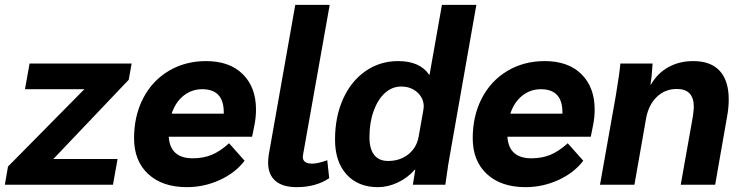

<svg xmlns="http://www.w3.org/2000/svg" viewBox="-45 -762 3064 792"><path d="M-12 -75 303 -394H58L77 -500H498L486 -433L175 -106H440L421 0H-25Z M1011 -310Q1011 -277 1004 -243L995 -198H651Q657 -109 750 -109Q793 -109 827.5 -123Q862 -137 900 -171L964 -99Q926 -49 861.5 -19.5Q797 10 726 10Q625 10 566.5 -44Q508 -98 508 -192Q508 -284 545.5 -356.5Q583 -429 651 -469.5Q719 -510 805 -510Q902 -510 956.5 -456Q1011 -402 1011 -310ZM878 -299Q878 -394 789 -394Q746 -394 712.5 -367.5Q679 -341 663 -293H878Z M1061 -91Q1061 -108 1064 -126L1173 -742H1315L1205 -123L1204 -115Q1204 -87 1243 -87Q1266 -87 1305 -101L1313 -27Q1258 10 1179 10Q1121 10 1091 -16Q1061 -42 1061 -91Z M1337 -186Q1337 -280 1370 -353.5Q1403 -427 1462.5 -468.5Q1522 -510 1597 -510Q1687 -510 1725 -454H1727L1778 -742H1920L1813 -135L1804 -83Q1793 -10 1792 0H1658L1668 -62H1666Q1636 -28 1595.5 -9Q1555 10 1514 10Q1432 10 1384.5 -42.5Q1337 -95 1337 -186ZM1682 -199 1701 -306Q1703 -318 1703 -322Q1703 -357 1676.5 -381Q1650 -405 1610 -405Q1572 -405 1542.5 -378Q1513 -351 1496 -303.5Q1479 -256 1479 -196Q1479 -148 1498.5 -123Q1518 -98 1556 -98Q1605 -98 1639.5 -125.5Q1674 -153 1682 -199Z M2408 -310Q2408 -277 2401 -243L2392 -198H2048Q2054 -109 2147 -109Q2190 -109 2224.5 -123Q2259 -137 2297 -171L2361 -99Q2323 -49 2258.5 -19.5Q2194 10 2123 10Q2022 10 1963.5 -44Q1905 -98 1905 -192Q1905 -284 1942.5 -356.5Q1980 -429 2048 -469.5Q2116 -510 2202 -510Q2299 -510 2353.5 -456Q2408 -402 2408 -310ZM2275 -299Q2275 -394 2186 -394Q2143 -394 2109.5 -367.5Q2076 -341 2060 -293H2275Z M2495 -366Q2511 -462 2514 -500H2647Q2644 -447 2638 -413H2640Q2667 -460 2712 -485Q2757 -510 2815 -510Q2887 -510 2924 -469.5Q2961 -429 2961 -352Q2961 -316 2954 -280L2905 0H2763L2813 -281Q2817 -311 2817 -321Q2817 -395 2747 -395Q2698 -395 2664 -362Q2630 -329 2620 -273L2572 0H2430Z"/></svg>

Font: Sarabun ExtraBold
Style: Italic
Weight: 800
Italic angle: -10°
Designer: Suppakit Chalermlarp | Katatrad Co.,Ltd.
Foundry: Cadson Demak Co.,Ltd.
Version: Version 1.000; ttfautohint (v1.6)